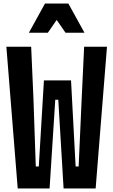

<svg xmlns="http://www.w3.org/2000/svg" viewBox="-20 -1064 640 1084"><path d="M156 -800 169 -503 182 -124H199L228 -610H381L407 -124H424L441 -503L455 -800H584L520 0H339L309 -501H292L260 0H80L16 -800ZM143 -879 234 -1044H366L457 -879H350L263 -1005H337L250 -879Z"/></svg>

Font: Martian Mono Condensed SemiBold
Style: Regular
Weight: 600
Width: 3
Designer: Roman Shamin
Foundry: Evil Martians
Version: Version 1.000